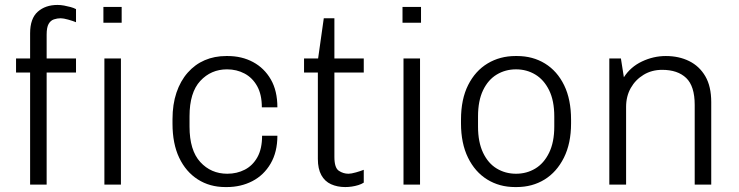

<svg xmlns="http://www.w3.org/2000/svg" viewBox="-20 -748 2995 778"><path d="M102 0V-454H45V-511H102V-613Q102 -673 133 -700.5Q164 -728 213 -728Q226 -728 239.5 -725.5Q253 -723 266 -719.5Q279 -716 288 -711V-658Q276 -663 256.5 -668.5Q237 -674 226 -674Q212 -674 198.5 -669.5Q185 -665 177 -651Q169 -637 169 -608V-511H288V-454H169V0ZM403 0V-511H470V0ZM399 -656V-720H473V-656Z M893 10Q830 10 781.5 -21Q733 -52 706 -109Q679 -166 679 -247V-265Q679 -325 695 -372.5Q711 -420 740.5 -453.5Q770 -487 809.5 -504Q849 -521 897 -521H902Q960 -521 1005.5 -496.5Q1051 -472 1077.5 -426Q1104 -380 1104 -313H1041Q1041 -365 1022 -399Q1003 -433 971 -450Q939 -467 900 -467Q835 -467 791.5 -420Q748 -373 748 -277V-235Q748 -139 791.5 -91.5Q835 -44 901 -44Q940 -44 972 -60.5Q1004 -77 1023 -111Q1042 -145 1042 -198H1104Q1104 -132 1076.5 -85Q1049 -38 1002.5 -14Q956 10 899 10Z M1379 10Q1347 10 1321.5 -1.5Q1296 -13 1282 -38.5Q1268 -64 1268 -104V-454H1212V-511H1269L1292 -674H1335V-511H1454V-454H1335V-112Q1335 -68 1353 -56Q1371 -44 1392 -44Q1403 -44 1422.5 -49.5Q1442 -55 1454 -60V-8Q1445 -2 1432 2Q1419 6 1405.5 8Q1392 10 1379 10Z M1615 0V-511H1682V0ZM1611 -656V-720H1686V-656Z M2067 10Q2004 10 1954.5 -20.5Q1905 -51 1876.5 -109Q1848 -167 1848 -248V-263Q1848 -346 1877 -403.5Q1906 -461 1956 -491Q2006 -521 2069 -521H2075Q2139 -521 2188.5 -490.5Q2238 -460 2266 -402.5Q2294 -345 2294 -263V-248Q2294 -167 2265 -109Q2236 -51 2186.5 -20.5Q2137 10 2073 10ZM2071 -44Q2114 -44 2149 -65Q2184 -86 2205 -129Q2226 -172 2226 -235V-276Q2226 -340 2205 -382.5Q2184 -425 2149 -446Q2114 -467 2071 -467Q2028 -467 1993 -446Q1958 -425 1937.5 -382.5Q1917 -340 1917 -276V-235Q1917 -172 1937.5 -129Q1958 -86 1993 -65Q2028 -44 2071 -44Z M2449 0V-511H2496L2508 -435Q2535 -477 2581.5 -499Q2628 -521 2678 -521Q2731 -521 2772.5 -500.5Q2814 -480 2838 -439Q2862 -398 2862 -334V0H2795V-323Q2795 -399 2760.5 -432Q2726 -465 2663 -465Q2621 -465 2588 -445Q2555 -425 2536 -391.5Q2517 -358 2517 -315V0Z"/></svg>

Font: Chivo Medium ExtraLight
Style: Regular
Weight: 250
Version: Version 2.002